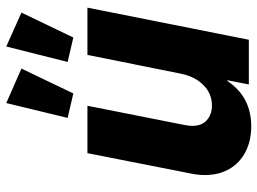

<svg xmlns="http://www.w3.org/2000/svg" viewBox="-126 -704 837 625"><g transform="rotate(-90 292.5 -391.5)"><path d="M475.6 0H330.1L343.8 -69.8H341.3Q289.6 7.8 193.8 7.8Q147 7.8 110.8 -10.7Q74.7 -29.3 54.9 -63.5Q35.2 -97.7 35.2 -142.6Q35.2 -163.6 39.6 -186L106.4 -525.4H260.7L197.8 -207.5Q195.3 -193.8 195.3 -184.1Q195.3 -152.8 214.1 -136.5Q232.9 -120.1 261.7 -120.1Q300.3 -120.1 328.4 -148.2Q356.4 -176.3 365.2 -221.7L426.3 -525.4H580.1ZM403.3 -589.8 453.6 -789.6 564 -740.2 482.9 -571.3ZM221.2 -589.8 269.5 -789.6 381.8 -740.2 300.8 -571.3Z"/></g></svg>

Font: Reddit Sans Chocolate ExBold
Style: Italic
Weight: 800
Italic angle: -11.25°
Designer: Stephen Hutchings
Version: Version 1.013